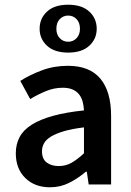

<svg xmlns="http://www.w3.org/2000/svg" viewBox="-20 -782 556 814"><path d="M192 12Q127 12 87 -27.5Q47 -67 47 -132Q47 -171 63.5 -201.5Q80 -232 115.5 -254Q151 -276 205.5 -291Q260 -306 336 -314Q335 -333 330.5 -350.5Q326 -368 315.5 -381.5Q305 -395 288 -402.5Q271 -410 246 -410Q210 -410 175.5 -396Q141 -382 108 -362L66 -439Q107 -465 158 -484Q209 -503 268 -503Q360 -503 405.5 -448.5Q451 -394 451 -291V0H356L348 -54H344Q311 -26 273.5 -7Q236 12 192 12ZM229 -78Q259 -78 283.5 -92Q308 -106 336 -132V-242Q286 -236 252 -226Q218 -216 197 -203.5Q176 -191 167 -175Q158 -159 158 -141Q158 -108 178 -93Q198 -78 229 -78ZM269 -559Q211 -559 179.5 -588Q148 -617 148 -660Q148 -704 179.5 -733Q211 -762 269 -762Q327 -762 358.5 -733Q390 -704 390 -660Q390 -617 358.5 -588Q327 -559 269 -559ZM269 -605Q290 -605 304.5 -620Q319 -635 319 -660Q319 -686 304.5 -701Q290 -716 269 -716Q248 -716 233.5 -701Q219 -686 219 -660Q219 -635 233.5 -620Q248 -605 269 -605Z"/></svg>

Font: TT Toshiba Sans Medium
Style: Regular
Weight: 500
Designer: Paul D. Hunt
Foundry: Toshiba Corporation
Version: Version 2.020;PS 2.000;hotconv 1.0.86;makeotf.lib2.5.63406